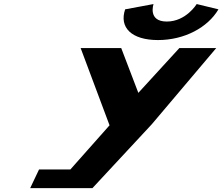

<svg xmlns="http://www.w3.org/2000/svg" viewBox="-20 -943 1113 961"><path d="M964.5 -922.7C964.5 -922.7 911.5 -835.2 814.9 -835.2C718.2 -835.2 748.5 -922.7 748.5 -922.7L606.4 -896.3C575.5 -805.4 638.1 -742.5 770.8 -742.5C903.5 -742.5 1019.9 -805.4 1073.4 -896.3ZM383.6 -702.5 528.3 -315.8 332.2 -94.8H175.4L131 -1.3H249.2H442.6L739.6 -320.9L1062.4 -702.5H877.8L672.4 -478.2L586.7 -702.5Z"/></svg>

Font: Hussar
Style: BdSuprExtOblFive
Weight: 700
Foundry: Cannot Into Space Fonts
Version: Version 2.00